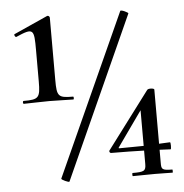

<svg xmlns="http://www.w3.org/2000/svg" viewBox="-48 -681 701 730"><g transform="rotate(-5 302.5 -316.0)"><path d="M230 -320C173 -320 168 -326 168 -389V-627C168 -630 164 -636 158 -634L29 -576C25 -574 31 -563 35 -565C103 -595 105 -589 105 -508V-389C105 -326 99 -320 41 -320C37 -320 37 -309 41 -309C67 -309 102 -311 138 -311C173 -311 204 -309 230 -309C233 -309 233 -320 230 -320ZM437 -629 158 -13C157 -9 186 4 188 1L467 -617C468 -620 440 -634 437 -629ZM582 -11C541 -11 540 -16 540 -41V-90C554 -89 568 -89 582 -88C585 -88 585 -115 582 -115C567 -114 553 -114 540 -113V-320C540 -325 518 -327 513 -321L350 -104C347 -100 351 -94 355 -94C406 -94 446 -93 481 -92V-41C481 -14 474 -11 430 -11C428 -11 428 1 430 1C454 1 482 0 515 0C543 0 561 1 582 1C583 1 583 -11 582 -11ZM389 -109C385 -109 385 -110 386 -112L481 -246V-110C456 -110 427 -109 389 -109Z"/></g></svg>

Font: Cormorant SC Semi
Style: Regular
Weight: 600
Designer: Christian Thalmann (Catharsis Fonts)
Version: Version 1.000;PS 001.000;hotconv 1.0.70;makeotf.lib2.5.58329